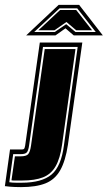

<svg xmlns="http://www.w3.org/2000/svg" viewBox="-55 -765 441 786"><path d="M31 1Q24 1 6 0.5Q-12 0 -35 -3L-14 -153H33Q41 -153 43.5 -155.5Q46 -158 48 -169L108 -591H282L223 -172Q213 -106 191.5 -68Q170 -30 131.5 -14.5Q93 1 31 1ZM11 -17H34Q116 -17 156 -50.5Q196 -84 207 -172L263 -573H121L64 -169Q61 -148 54.5 -141Q48 -134 30 -134H-1L-17 -19Q-11 -18 -4 -17.5Q3 -17 11 -17ZM13 -26Q6 -26 0.5 -26Q-5 -26 -8 -27L6 -125H29Q52 -125 60 -133.5Q68 -142 72 -169L128 -564H254L199 -172Q191 -116 172.5 -84Q154 -52 121 -39Q88 -26 35 -26ZM52 -620 185 -745H269L366 -620H247L213 -649L172 -620ZM85 -634H169L216 -666L254 -634H337L261 -731H189ZM102 -641 191 -724H257L322 -641H257L217 -675L168 -641Z"/></svg>

Font: Alumni Sans Collegiate One
Style: Italic
Weight: 400
Italic angle: -8°
Designer: Robert E. Leuschke
Foundry: Robert E. Leuschke
Version: Version 1.100